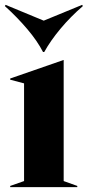

<svg xmlns="http://www.w3.org/2000/svg" viewBox="-29 -770 361 790"><path d="M13 -5 70 -25V-427L13 -442V-447L232 -523H233V-25L289 -5V0H13ZM309 -750 312 -745Q262 -702 220.5 -652.5Q179 -603 153 -556H148Q125 -601 83.5 -650Q42 -699 -9 -745L-6 -750L151 -685Z"/></svg>

Font: Nyght Serif Bold
Style: Regular
Weight: 700
Designer: Maksym Kobuzan
Version: Version 0.410